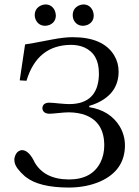

<svg xmlns="http://www.w3.org/2000/svg" viewBox="-20 -824 618 856"><path d="M43.9 -115.2Q49.8 -150.9 77.1 -154.8Q106.4 -154.8 130.4 -108.4Q131.8 -105.5 132.8 -103Q176.3 -24.4 287.1 -23.9Q389.2 -23.9 427.7 -99.6Q444.8 -133.8 444.8 -175.8Q444.8 -278.3 361.8 -310.5Q329.1 -322.8 287.1 -323.2Q270 -323.2 238.3 -319.8Q210.9 -316.9 198.2 -316.9Q170.4 -318.8 168.9 -341.8Q170.4 -365.2 198.2 -366.2Q211.9 -366.2 243.2 -362.8Q274.9 -359.9 288.1 -359.9Q415.5 -359.9 420.9 -487.3Q420.9 -493.2 420.9 -498Q420.9 -583.5 355.5 -612.8Q329.1 -624 295.9 -624Q145.5 -622.6 98.1 -463.9L67.9 -465.8L91.8 -626Q106.9 -627.4 212.4 -647.9Q265.6 -658.2 304.2 -658.2Q439.5 -658.2 488.8 -577.6Q508.8 -544.4 508.8 -504.9Q508.8 -408.7 412.6 -364.7Q395.5 -356.9 377.9 -352.1V-346.2Q470.7 -331.5 514.2 -259.8Q536.6 -221.2 537.1 -176.8Q537.1 -64 425.8 -14.6Q364.7 11.7 288.1 12.2Q154.3 12.2 94.7 -35.2Q91.8 -37.6 89.8 -39.1Q50.8 -73.7 45.4 -99.1Q43.9 -107.4 43.9 -115.2ZM134.8 -755.9Q134.8 -786.1 162.1 -799.3Q171.9 -803.7 182.1 -804.2Q211.9 -804.2 224.6 -775.9Q228.5 -765.6 229 -755.9Q229 -725.1 200.7 -712.9Q191.4 -709.5 182.1 -709Q151.4 -709 138.7 -737.3Q134.8 -746.6 134.8 -755.9ZM304.2 -755.9Q304.2 -786.1 331.1 -799.3Q340.8 -803.7 351.1 -804.2Q380.9 -804.2 393.6 -775.9Q397.5 -765.6 397.9 -755.9Q397.9 -725.1 369.6 -712.9Q360.4 -709.5 351.1 -709Q320.3 -709 307.6 -737.3Q304.2 -746.6 304.2 -755.9Z"/></svg>

Font: Linux Libertine Display O
Style: Regular
Weight: 400
Designer: Philipp H. Poll
Foundry: Philipp H. Poll
Version: Version 5.0.9